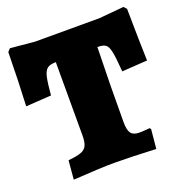

<svg xmlns="http://www.w3.org/2000/svg" viewBox="-122 -765 837 881"><g transform="rotate(-20 296.5 -324.5)"><path d="M98 -83Q140 -87 160.5 -94.5Q181 -102 189 -119Q197 -136 197 -168V-526Q169 -526 155.5 -516Q142 -506 135.5 -478Q129 -450 124 -390L0 -382Q6 -499 8 -644L21 -658L140 -647H454L575 -658L588 -644Q590 -475 593 -390L469 -382Q464 -451 458 -479.5Q452 -508 440 -517Q428 -526 400 -526Q395 -344 395 -160Q395 -122 406.5 -106.5Q418 -91 447 -91Q465 -91 498 -94L503 -88L494 6Q362 0 291 0Q225 0 90 9Z"/></g></svg>

Font: Alegreya SC Black
Style: Regular
Weight: 900
Designer: Juan Pablo del Peral
Foundry: Huerta Tipografica
Version: Version 2.007; ttfautohint (v1.6)